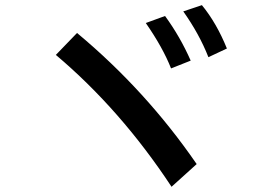

<svg xmlns="http://www.w3.org/2000/svg" viewBox="-20 -779 1040 735"><path d="M636.7 -64Q441.9 -359.4 193.8 -568.8L274.9 -652.8Q538.6 -433.1 732.9 -150.9ZM634.8 -517.1Q603.5 -596.7 538.1 -690.9L611.8 -717.8Q669.9 -638.2 710 -546.9ZM777.8 -560.1Q743.2 -648.4 681.6 -735.4L752.9 -759.3Q809.1 -690.9 848.6 -593.3Z"/></svg>

Font: BIZ UDGothic
Style: Bold
Weight: 700
Monospace: yes
Designer: TypeBank Co., Ltd.
Foundry: Morisawa Inc.
Version: Version 1.05